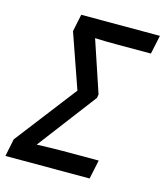

<svg xmlns="http://www.w3.org/2000/svg" viewBox="-133 -796 756 879"><g transform="rotate(15 245.5 -357.0)"><path d="M-25 0 -8 -83 216 -374 126 -632 143 -714H516L497 -625H330Q308 -625 278.5 -625.5Q249 -626 232 -627L314 -382L311 -365L100 -87Q132 -88 161.5 -89Q191 -90 221 -90H393L374 0Z"/></g></svg>

Font: Noto Sans SemiCondensed Medium
Style: Italic
Weight: 500
Width: 4
Italic angle: -12°
Designer: Monotype Design Team
Foundry: Monotype Imaging Inc.
Version: Version 2.013; ttfautohint (v1.8.4.7-5d5b)